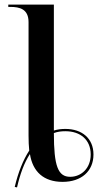

<svg xmlns="http://www.w3.org/2000/svg" viewBox="-20 -780 445 834"><path d="M44 32 54 34C67 -23 85 -73 110 -111C122 -34 170 10 252 10C333 10 386 -36 386 -109C386 -179 336 -220 264 -220C246 -220 230 -218 214 -213V-760H16V-750H25C65 -750 104 -741 104 -684V-191C104 -167 105 -146 107 -126C81 -86 59 -32 44 32ZM285 -12C232 -12 214 -58 214 -202C230 -208 246 -210 264 -210C329 -210 374 -173 374 -109C374 -48 332 -12 285 -12Z"/></svg>

Font: Noto Serif Display Medium
Style: Regular
Weight: 500
Designer: Monotype Design Team
Foundry: Monotype Imaging Inc.
Version: Version 2.009